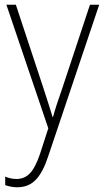

<svg xmlns="http://www.w3.org/2000/svg" viewBox="-20 -549 442 811"><path d="M7 -529H47L164 -175Q179 -129 187.5 -102Q196 -75 202 -55H204Q217 -103 242 -173L360 -529H399L184 110Q162 178 131.5 210Q101 242 53 242Q28 242 2 233V197Q14 202 25.5 204.5Q37 207 50 207Q83 207 106 183.5Q129 160 149 101L184 -7Z"/></svg>

Font: Noto Sans Kannada SemiCondensed ExtraLight
Style: Regular
Weight: 200
Width: 4
Designer: Jelle Bosma - Monotype Design Team
Foundry: Monotype Imaging Inc.
Version: Version 2.005; ttfautohint (v1.8.4.7-5d5b)